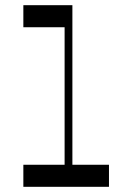

<svg xmlns="http://www.w3.org/2000/svg" viewBox="-20 -720 500 740"><path d="M259 -85V-700H70V-615H229V-85H70V0H400V-85Z"/></svg>

Font: Space Cowgirl
Style: Regular
Weight: 400
Designer: Valery Marier
Foundry: Valery Marier
Version: Version 1.000;hotconv 1.0.109;makeotfexe 2.5.65596